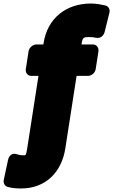

<svg xmlns="http://www.w3.org/2000/svg" viewBox="-106 -818 641 1088"><path d="M396 -608C414 -608 424 -607 438 -604C468 -598 483 -621 487 -637L514 -746C519 -764 509 -783 491 -787C468 -792 442 -798 409 -798C270 -798 163 -716 141 -574L140 -566H99C83 -566 60 -551 56 -528L40 -425C38 -409 48 -388 71 -388H112L48 24C41 66 40 62 25 62C12 62 -1 59 -7 57C-52 41 -60 86 -61 91L-85 203C-88 218 -80 236 -63 241C-38 248 -16 250 14 250C152 250 243 158 264 24L328 -388H393C409 -388 432 -402 436 -425L452 -528C454 -544 444 -566 421 -566H356L357 -574C362 -604 368 -608 396 -608Z"/></svg>

Font: Asimov Print
Style: EIt
Weight: 500
Designer: Google
Version: Version 2.000980; 2014